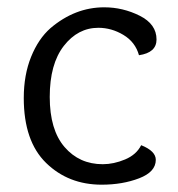

<svg xmlns="http://www.w3.org/2000/svg" viewBox="-20 -495 487 525"><path d="M261 -46Q291 -46 322 -59Q353 -72 366 -98Q406 -82 406 -58Q406 -25 360.5 -7.5Q315 10 258 10Q167 10 106 -49.5Q45 -109 45 -227Q45 -290 65 -339.5Q85 -389 118 -418Q185 -475 265 -475Q316 -475 362 -452Q408 -429 408 -387Q408 -351 360 -344Q350 -380 317.5 -399.5Q285 -419 249 -419Q193 -419 154.5 -369.5Q116 -320 116 -230Q116 -140 156.5 -93Q197 -46 261 -46Z"/></svg>

Font: Overlock
Style: Regular
Weight: 400
Designer: Dario Muhafara
Foundry: Dario Manuel Muhafara
Version: Version 1.002